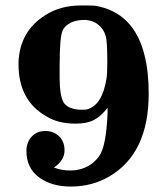

<svg xmlns="http://www.w3.org/2000/svg" viewBox="-20 -674 615 705"><path d="M217 -122Q217 -85 178 -59Q205 -48 238 -48Q282 -48 316 -72Q335 -87 345 -102Q370 -138 375 -259V-278Q374 -278 369 -271Q348 -245 322 -232Q297 -220 258 -220Q193 -220 150 -247Q48 -305 48 -438V-446Q53 -560 146 -618Q201 -654 278 -654Q321 -654 329 -653Q472 -629 511 -470Q526 -410 526 -330Q526 -112 383 -27Q319 11 240 11Q169 11 123 -23Q77 -57 77 -120Q77 -151 96 -172Q115 -193 147 -193Q177 -193 197 -173.5Q217 -154 217 -122ZM199 -433V-386Q199 -326 212.5 -300Q226 -274 274 -271Q292 -271 298 -272Q355 -286 371 -385Q374 -403 374 -446Q374 -524 368 -542Q361 -567 341.5 -583Q322 -599 293 -601Q254 -601 232 -586Q216 -576 210 -562Q199 -539 199 -433Z"/></svg>

Font: KaTeX_Main
Style: Bold
Weight: 700
Version: Version 1.1; ttfautohint (v1.3)